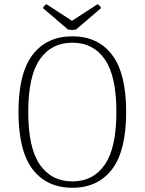

<svg xmlns="http://www.w3.org/2000/svg" viewBox="-20 -872 681 904"><path d="M321 12Q200 12 133.5 -75Q67 -162 67 -345Q67 -527 133.5 -614Q200 -701 321 -701Q441 -701 507.5 -614Q574 -527 574 -345Q574 -162 507.5 -75Q441 12 321 12ZM321 -18Q419 -18 473.5 -97Q528 -176 528 -345Q528 -514 473.5 -592.5Q419 -671 321 -671Q222 -671 167.5 -592.5Q113 -514 113 -345Q113 -176 167.5 -97Q222 -18 321 -18ZM338 -733Q332 -732 325.5 -731.5Q319 -731 312.5 -731.5Q306 -732 300 -733L182 -834Q184 -839 189 -844.5Q194 -850 199 -852L319 -774L439 -852Q444 -850 449 -844.5Q454 -839 456 -834Z"/></svg>

Font: Arima Thin ExtraLight
Style: Regular
Weight: 250
Version: Version 1.100